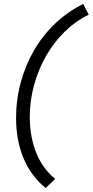

<svg xmlns="http://www.w3.org/2000/svg" viewBox="-20 -731 467 967"><path d="M61 -137Q61 -230 85 -317.5Q109 -405 152.5 -479.5Q196 -554 259 -613.5Q322 -673 399 -711L427 -657Q362 -626 307 -572.5Q252 -519 213 -451Q174 -383 152 -304Q130 -225 130 -143Q130 -42 162.5 38.5Q195 119 258 170L210 216Q136 156 98.5 66Q61 -24 61 -137Z"/></svg>

Font: Red Hat Text
Style: Italic
Weight: 400
Italic angle: -12°
Designer: Pentagram / MCKL
Foundry: Pentagram / MCKL
Version: Version 1.005; Red Hat Text Italic